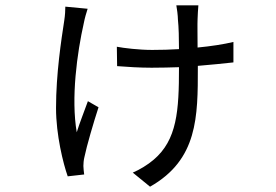

<svg xmlns="http://www.w3.org/2000/svg" viewBox="-20 -618 1040 723"><path d="M226 -593C226 -580 225 -560 222 -541C211 -469 191 -341 191 -211C191 -110 218 -2 235 46L297 39C296 31 294 16 294 7C294 -1 295 -16 298 -27C306 -67 333 -159 351 -214L311 -237C297 -198 279 -153 269 -120C247 -248 270 -418 296 -533C299 -549 305 -570 310 -585ZM859 -460C821 -451 775 -444 724 -439C724 -482 723 -528 724 -546C725 -562 725 -580 727 -598H644C646 -589 650 -558 650 -544C653 -516 654 -474 654 -433C621 -431 587 -430 553 -430C503 -430 446 -437 420 -442L421 -369C459 -366 506 -363 551 -363C588 -363 622 -364 654 -365V-364C654 -201 647 -91 558 -16C537 2 506 21 480 32L545 85C725 -17 725 -178 725 -364V-370C776 -374 820 -379 859 -383Z"/></svg>

Font: Noto Sans JP Regular
Style: Regular
Weight: 400
Designer: Ryoko NISHIZUKA (kana & ideographs); Paul D. Hunt (Latin, Greek & Cyrillic); Wenlong ZHANG (bopomofo); Sandoll Communica
Foundry: Adobe Systems Incorporated
Version: Version 1.004;PS 1.004;hotconv 1.0.82;makeotf.lib2.5.63406